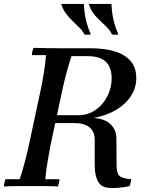

<svg xmlns="http://www.w3.org/2000/svg" viewBox="-24 -945 738 975"><path d="M642 -35Q641 -27 639.5 -18Q638 -9 634 0Q613 5 587.5 7.5Q562 10 544 10Q493 10 475 -21Q457 -52 457 -107V-233Q457 -277 430.5 -298.5Q404 -320 353 -320H201L210 -360H375Q422 -360 460 -386Q498 -412 520.5 -455Q543 -498 543 -547Q543 -603 513.5 -631.5Q484 -660 419 -660H339Q324 -614 314 -577Q304 -540 293 -490L233 -210Q226 -173 218.5 -129.5Q211 -86 206 -35H278Q278 -28 275.5 -17Q273 -6 270 2Q236 0 202 0Q168 0 133 0Q99 0 65 0Q31 0 -4 2Q-4 -6 -1.5 -17Q1 -28 4 -35H76Q91 -80 103 -126Q115 -172 123 -210L183 -490Q191 -528 198 -570.5Q205 -613 210 -665H138Q138 -673 140.5 -684Q143 -695 146 -702Q180 -701 214 -700.5Q248 -700 282 -700H437Q503 -700 555.5 -685Q608 -670 638 -636.5Q668 -603 668 -548Q668 -499 641 -457.5Q614 -416 565.5 -387Q517 -358 451 -346Q510 -342 538.5 -313Q567 -284 567 -243L568 -107Q568 -64 583.5 -51Q599 -38 642 -35ZM427 -925H542Q544 -879 552.5 -843.5Q561 -808 577 -770Q560 -767 545 -770Q533 -795 508.5 -817Q484 -839 460.5 -864.5Q437 -890 427 -925ZM287 -925H402Q404 -879 412.5 -843.5Q421 -808 437 -770Q420 -767 405 -770Q395 -789 378.5 -805.5Q362 -822 343.5 -839.5Q325 -857 310 -877.5Q295 -898 287 -925Z"/></svg>

Font: Poltawski Nowy
Style: Italic
Weight: 400
Italic angle: -12°
Designer: Adam Pótawski, Mateusz Machalski, Borys Kosmynka, Ania Wieluska
Foundry: Capitalics.wtf
Version: Version 1.001;gftools[0.9.25]